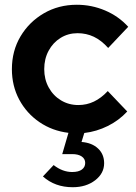

<svg xmlns="http://www.w3.org/2000/svg" viewBox="-20 -551 572 807"><path d="M285.6 235.9Q210.9 235.9 160.4 190.6L205.4 142.8Q242.7 172 283.4 172Q309.9 172 324 161.7Q338.1 151.4 338.1 133.7Q338.1 116.7 323.6 106.7Q309 96.7 283.4 96.7H241.6L267.7 7.3Q199.6 -0.9 145.6 -37.8Q91.7 -74.7 60.8 -132.3Q30 -189.9 30 -260.3Q30 -336.9 66.1 -397.9Q102.3 -458.9 164.2 -495Q226.1 -531 302.9 -531Q365 -531 421.7 -507Q478.5 -482.9 518.9 -438.4L434.7 -349.4Q406.1 -381.4 374.4 -396.5Q342.7 -411.5 306 -411.5Q266.5 -411.5 234.6 -391.7Q202.8 -372 184.4 -337.8Q165.9 -303.6 165.9 -260.3Q165.9 -217.7 184.7 -183.4Q203.5 -149.1 236.2 -129.3Q268.9 -109.5 309.2 -109.5Q344.4 -109.5 374.9 -124.1Q405.3 -138.6 433 -168.2L514.8 -82.4Q480.2 -44.9 433.2 -21.5Q386.2 1.9 334.3 8L322.7 45.7Q366.7 49.1 392.2 73.3Q417.7 97.4 417.7 134.9Q417.7 177.7 379.9 206.8Q342 235.9 285.6 235.9Z"/></svg>

Font: Red Hat Display VF
Style: Regular
Weight: 300
Designer: Pentagram, MCKL
Foundry: Pentagram, MCKL
Version: Version 1.023